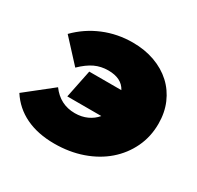

<svg xmlns="http://www.w3.org/2000/svg" viewBox="-149 -708 891 870"><g transform="rotate(30 297.0 -273.5)"><path d="M206 -348H374Q349 -396 279 -396Q241 -396 209 -381Q177 -366 142 -332L36 -447Q90 -502 161 -531.5Q232 -561 312 -561Q375 -561 427.5 -542Q480 -523 517.5 -488.5Q555 -454 575.5 -406Q596 -358 596 -300Q596 -232 568.5 -174.5Q541 -117 492.5 -75Q444 -33 377 -9.5Q310 14 231 14Q145 14 81.5 -16.5Q18 -47 -20 -106L119 -216Q166 -152 243 -152Q278 -152 306.5 -165Q335 -178 354 -201H176Z"/></g></svg>

Font: Argentum Sans Black
Style: Italic
Weight: 900
Italic angle: -11°
Designer: Julieta Ulanovsky (font), Cristiano Sobral (main changes and remaster)
Foundry: Julieta Ulanovsky (font), Cristiano Sobral (main changes and remaster)
Version: Version 2.007;June 15, 2022;FontCreator 14.0.0.2814 64-bit; 